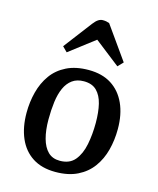

<svg xmlns="http://www.w3.org/2000/svg" viewBox="-118 -867 793 964"><g transform="rotate(15 278.0 -385.0)"><path d="M262 14Q191 14 143 -17Q95 -48 70.5 -104.5Q46 -161 46 -236Q46 -292 59.5 -344Q73 -396 102 -436.5Q131 -477 178.5 -500.5Q226 -524 293 -524Q363 -524 411 -493.5Q459 -463 484.5 -407Q510 -351 510 -275Q510 -218 496.5 -166Q483 -114 453.5 -73.5Q424 -33 376.5 -9.5Q329 14 262 14ZM269 -46Q320 -46 347 -78.5Q374 -111 384.5 -163.5Q395 -216 395 -276Q395 -332 385 -373.5Q375 -415 351 -439Q327 -463 284 -463Q248 -463 224 -445.5Q200 -428 186 -397Q172 -366 166.5 -323.5Q161 -281 161 -232Q161 -176 172.5 -134Q184 -92 207.5 -69Q231 -46 269 -46ZM452 -606 426 -579 294 -682 162 -581 137 -606 248 -752Q261 -769 272.5 -776.5Q284 -784 296 -784Q306 -784 314 -782.5Q322 -781 330 -778Z"/></g></svg>

Font: Literata 18pt Medium
Style: Italic
Weight: 500
Italic angle: -2°
Designer: Latin by Veronika Burian and Jose Scaglione. Greek by Irene Vlachou. Cyrillic by Vera Evstafieva
Foundry: TypeTogether
Version: Version 3.103;gftools[0.9.29]